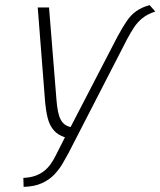

<svg xmlns="http://www.w3.org/2000/svg" viewBox="-20 -529 625 748"><path d="M585 -484 563 -509Q533 -501 511.5 -486Q490 -471 473.5 -446.5Q457 -422 438 -387L255 -34Q242 -37 232.5 -44Q223 -51 216.5 -63Q210 -75 206 -94.5Q202 -114 200 -140L171 -500H127L156 -129Q159 -96 166 -68.5Q173 -41 189 -22Q205 -3 233 6L196 79Q188 95 177.5 110Q167 125 152 137Q137 149 117 156Q97 163 71 164L72 199Q114 198 143.5 184.5Q173 171 192.5 150Q212 129 224.5 107Q237 85 246 69L476 -378Q489 -402 502 -422Q515 -442 534.5 -458Q554 -474 585 -484Z"/></svg>

Font: Advent Pro Light
Style: Italic
Weight: 300
Italic angle: -12°
Version: Version 3.000